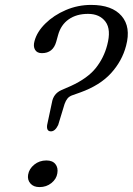

<svg xmlns="http://www.w3.org/2000/svg" viewBox="-20 -753 541 782"><path d="M191.5 -335.5Q197.5 -371.5 230 -386L269 -403Q336.5 -434 369.8 -475.5Q403 -517 416.5 -569Q433.5 -632.5 409.8 -664.5Q386 -696.5 338.5 -696.5Q291.5 -696.5 259.8 -674.2Q228 -652 216.5 -610L209 -583Q196 -536.5 150.5 -536.5Q131 -536.5 122.8 -550.2Q114.5 -564 120.5 -585.5Q130.5 -623.5 164.8 -657.2Q199 -691 248 -712Q297 -733 351 -733Q436.5 -733 475.2 -688Q514 -643 493.5 -566.5Q477.5 -505 432.5 -455.2Q387.5 -405.5 307 -376.5L276 -365.5Q262.5 -361 255.2 -352.2Q248 -343.5 243 -329.5L217 -244Q204.5 -218 187.5 -218Q168.5 -218 172 -244ZM141 9Q116.5 9 103.8 -5.8Q91 -20.5 94.5 -41.5Q98.5 -65.5 119.5 -82.5Q140.5 -99.5 169 -99.5Q194 -99.5 205.8 -84.5Q217.5 -69.5 213.5 -47Q210 -24 189.5 -7.5Q169 9 141 9Z"/></svg>

Font: Fraunces 9pt S050 Light
Style: Italic
Weight: 300
Italic angle: -16°
Version: Version 1.000; ttfautohint (v1.8.3)